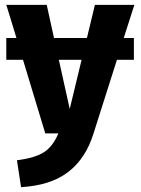

<svg xmlns="http://www.w3.org/2000/svg" viewBox="-20 -551 581 793"><path d="M491 -394H533V-304H463L366 1Q334 104 261.5 159.5Q189 215 67 222L50 111Q126 101 162.5 77Q199 53 221 0H167L75 -304H6V-394H48L6 -531H173L203 -394H339L372 -531H535ZM268 -101 317 -304H223Z"/></svg>

Font: Fira Sans BGR
Style: Bold
Weight: 700
Designer: bBox Type GmbH & Carrois Corporate GbR & Edenspiekermann AG
Foundry: bBox Type GmbH & Carrois Corporate GbR & Edenspiekermann AG
Version: Version 4.301